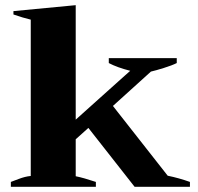

<svg xmlns="http://www.w3.org/2000/svg" viewBox="-20 -723 766 743"><path d="M715 -19V0H501L322 -228L273 -184V-41Q303 -35 351 -19V0H22V-19Q28 -21 52.5 -30.5Q77 -40 99 -42V-647Q69 -654 32 -667V-680L273 -703V-260L457 -425Q484 -449 484 -449Q433 -462 401 -479V-498H664V-479Q646 -470 614 -460Q582 -450 564 -446L417 -313L629 -43Q673 -34 715 -19Z"/></svg>

Font: Trirong ExtraBold
Style: Regular
Weight: 800
Designer: Katatrad Team
Foundry: CadsonDemak
Version: Version 1.001